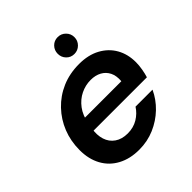

<svg xmlns="http://www.w3.org/2000/svg" viewBox="-186 -817 967 967"><g transform="rotate(-45 297.5 -334.0)"><path d="M260 12Q195 12 146.5 -14Q98 -40 72 -87.5Q46 -135 46 -199Q46 -263 68 -318.5Q90 -374 131 -417Q172 -460 227.5 -484Q283 -508 351 -508Q416 -508 463 -482.5Q510 -457 535 -413Q560 -369 560 -312Q560 -289 555.5 -263.5Q551 -238 545 -219H133L147 -296H440Q443 -333 430.5 -358Q418 -383 393.5 -396.5Q369 -410 335 -410Q298 -410 264 -393.5Q230 -377 205.5 -344.5Q181 -312 172 -262L167 -233Q160 -191 170.5 -158Q181 -125 208.5 -106Q236 -87 277 -87Q318 -87 349.5 -106Q381 -125 400 -155H521Q499 -107 460 -69.5Q421 -32 370 -10Q319 12 260 12ZM370 -560Q345 -560 328 -577.5Q311 -595 311 -620Q311 -645 328 -662.5Q345 -680 370 -680Q395 -680 412.5 -662.5Q430 -645 430 -620Q430 -595 412.5 -577.5Q395 -560 370 -560Z"/></g></svg>

Font: DM Sans 24pt SemiBold
Style: Italic
Weight: 600
Italic angle: -10°
Designer: Colophon Foundry, Jonny Pinhorn
Foundry: Colophon Foundry
Version: Version 4.004;gftools[0.9.30]